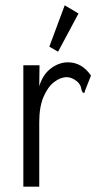

<svg xmlns="http://www.w3.org/2000/svg" viewBox="-20 -703 390 724"><path d="M68 -457H129L128 -378Q142 -423 172.5 -445.5Q203 -468 236 -468Q289 -468 323 -418L301 -362L298 -352L291 -355Q287 -363 285.5 -372.5Q284 -382 273 -394Q252 -412 232 -412Q208 -412 184 -393.5Q160 -375 144 -337.5Q128 -300 128 -242V1H68ZM199 -508 166 -527 224 -683 276 -652Z"/></svg>

Font: Inconsolata ExtraCondensed
Style: Regular
Weight: 400
Width: 2
Monospace: yes
Designer: Raph Levien, Cyreal, Brenton Simpson
Foundry: Raph Levien, Cyreal, Google
Version: Version 3.001; ttfautohint (v1.8.2.53-6de2)